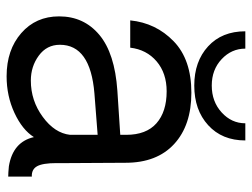

<svg xmlns="http://www.w3.org/2000/svg" viewBox="-111 -650 766 584"><g transform="rotate(90 272.0 -358.0)"><path d="M240.2 -565.9Q167 -565.9 121.1 -607.9Q75.2 -649.9 75.2 -721.2H127.9Q127.9 -679.2 159.9 -649.2Q191.9 -619.1 240.2 -619.1Q289.1 -619.1 322 -649.2Q355 -679.2 355 -721.2H407.2Q407.2 -650.4 360.8 -608.2Q314.5 -565.9 240.2 -565.9ZM211.9 4.9Q131.8 4.9 80.8 -39.6Q29.8 -84 29.8 -154.8Q29.8 -230 85.9 -277.1Q142.1 -324.2 255.9 -332L390.1 -340.8V-358.9Q390.1 -419.9 355 -450.9Q319.8 -481.9 257.8 -481.9Q202.6 -481.9 166.7 -451.4Q130.9 -420.9 125 -371.1H42Q49.8 -449.2 105.5 -503.2Q161.1 -557.1 262.2 -557.1Q361.3 -557.1 418.2 -504.6Q475.1 -452.1 475.1 -356.9Q475.1 -316.9 475.6 -268.1Q476.1 -219.2 476.1 -185.1Q476.1 -150.9 476.1 -147Q476.1 -105 485.6 -87.9Q495.1 -70.8 517.1 -71.8V0Q505.9 0 485.8 -2Q411.6 -14.2 397 -78.1Q375 -43 323.5 -19Q272 4.9 211.9 4.9ZM225.1 -68.8Q286.1 -68.8 335.4 -105Q384.8 -141.1 390.1 -188V-272L264.2 -262.2Q116.2 -250 116.2 -157.2Q116.2 -117.2 149.2 -93Q182.1 -68.8 225.1 -68.8Z"/></g></svg>

Font: Oakes Grotesk
Style: Regular
Weight: 400
Designer: Samuel Oakes
Foundry: Samuel Oakes
Version: Version 1.0 | wf-rip DC20170320